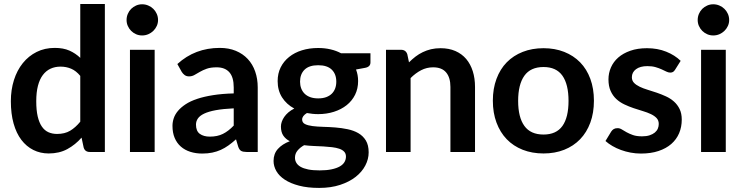

<svg xmlns="http://www.w3.org/2000/svg" viewBox="-20 -763 3729 964"><path d="M383 -382Q362 -407.5 337.2 -418Q312.5 -428.5 284 -428.5Q256 -428.5 233.5 -418Q211 -407.5 195 -386.2Q179 -365 170.5 -332.2Q162 -299.5 162 -255Q162 -210 169.2 -178.8Q176.5 -147.5 190 -127.8Q203.5 -108 223 -99.2Q242.5 -90.5 266.5 -90.5Q305 -90.5 332 -106.5Q359 -122.5 383 -152ZM506.5 -743V0H431Q406.5 0 400 -22.5L389.5 -72Q358.5 -36.5 318.2 -14.5Q278 7.5 224.5 7.5Q182.5 7.5 147.5 -10Q112.5 -27.5 87.2 -60.8Q62 -94 48.2 -143Q34.5 -192 34.5 -255Q34.5 -312 50 -361Q65.5 -410 94.5 -446Q123.5 -482 164 -502.2Q204.5 -522.5 255 -522.5Q298 -522.5 328.5 -509Q359 -495.5 383 -472.5V-743Z M756.5 -513V0H632.5V-513ZM773.5 -662.5Q773.5 -646.5 767 -632.5Q760.5 -618.5 749.8 -608Q739 -597.5 724.5 -591.2Q710 -585 693.5 -585Q677.5 -585 663.2 -591.2Q649 -597.5 638.5 -608Q628 -618.5 621.8 -632.5Q615.5 -646.5 615.5 -662.5Q615.5 -679 621.8 -693.5Q628 -708 638.5 -718.5Q649 -729 663.2 -735.2Q677.5 -741.5 693.5 -741.5Q710 -741.5 724.5 -735.2Q739 -729 749.8 -718.5Q760.5 -708 767 -693.5Q773.5 -679 773.5 -662.5Z M1153.5 -219Q1100 -216.5 1063.5 -209.8Q1027 -203 1005 -192.5Q983 -182 973.5 -168Q964 -154 964 -137.5Q964 -105 983.2 -91Q1002.5 -77 1033.5 -77Q1071.5 -77 1099.2 -90.8Q1127 -104.5 1153.5 -132.5ZM870.5 -441.5Q959 -522.5 1083.5 -522.5Q1128.5 -522.5 1164 -507.8Q1199.5 -493 1224 -466.8Q1248.5 -440.5 1261.2 -404Q1274 -367.5 1274 -324V0H1218Q1200.5 0 1191 -5.2Q1181.5 -10.5 1176 -26.5L1165 -63.5Q1145.5 -46 1127 -32.8Q1108.5 -19.5 1088.5 -10.5Q1068.5 -1.5 1045.8 3.2Q1023 8 995.5 8Q963 8 935.5 -0.8Q908 -9.5 888 -27Q868 -44.5 857 -70.5Q846 -96.5 846 -131Q846 -150.5 852.5 -169.8Q859 -189 873.8 -206.5Q888.5 -224 912 -239.5Q935.5 -255 969.8 -266.5Q1004 -278 1049.5 -285.2Q1095 -292.5 1153.5 -294V-324Q1153.5 -375.5 1131.5 -400.2Q1109.5 -425 1068 -425Q1038 -425 1018.2 -418Q998.5 -411 983.5 -402.2Q968.5 -393.5 956.2 -386.5Q944 -379.5 929 -379.5Q916 -379.5 907 -386.2Q898 -393 892.5 -402Z M1577.5 -269Q1600.5 -269 1617.5 -275.2Q1634.5 -281.5 1645.8 -292.5Q1657 -303.5 1662.8 -319Q1668.5 -334.5 1668.5 -353Q1668.5 -391 1645.8 -413.2Q1623 -435.5 1577.5 -435.5Q1532 -435.5 1509.2 -413.2Q1486.5 -391 1486.5 -353Q1486.5 -335 1492.2 -319.5Q1498 -304 1509.2 -292.8Q1520.5 -281.5 1537.8 -275.2Q1555 -269 1577.5 -269ZM1717 23Q1717 8 1708 -1.5Q1699 -11 1683.5 -16.2Q1668 -21.5 1647.2 -24Q1626.5 -26.5 1603.2 -27.8Q1580 -29 1555.2 -30Q1530.5 -31 1507 -34Q1486.5 -22.5 1473.8 -7Q1461 8.5 1461 29Q1461 42.5 1467.8 54.2Q1474.5 66 1489.2 74.5Q1504 83 1527.5 87.8Q1551 92.5 1585 92.5Q1619.5 92.5 1644.5 87.2Q1669.5 82 1685.8 72.8Q1702 63.5 1709.5 50.8Q1717 38 1717 23ZM1840 -495.5V-449.5Q1840 -427.5 1813.5 -422.5L1767.5 -414Q1778 -387.5 1778 -356Q1778 -318 1762.8 -287.2Q1747.5 -256.5 1720.5 -235Q1693.5 -213.5 1656.8 -201.8Q1620 -190 1577.5 -190Q1562.5 -190 1548.5 -191.5Q1534.5 -193 1521 -195.5Q1497 -181 1497 -163Q1497 -147.5 1511.2 -140.2Q1525.5 -133 1549 -130Q1572.5 -127 1602.5 -126.2Q1632.5 -125.5 1664 -123Q1695.5 -120.5 1725.5 -114.2Q1755.5 -108 1779 -94.5Q1802.5 -81 1816.8 -57.8Q1831 -34.5 1831 2Q1831 36 1814.2 68Q1797.5 100 1765.8 125Q1734 150 1687.8 165.2Q1641.5 180.5 1582.5 180.5Q1524.5 180.5 1481.5 169.2Q1438.5 158 1410 139.2Q1381.5 120.5 1367.5 96Q1353.5 71.5 1353.5 45Q1353.5 9 1375.2 -15.2Q1397 -39.5 1435 -54Q1414.5 -64.5 1402.5 -82Q1390.5 -99.5 1390.5 -128Q1390.5 -139.5 1394.8 -151.8Q1399 -164 1407.2 -176Q1415.5 -188 1428 -198.8Q1440.5 -209.5 1457.5 -218Q1418.5 -239 1396.2 -274Q1374 -309 1374 -356Q1374 -394 1389.2 -424.8Q1404.5 -455.5 1431.8 -477.2Q1459 -499 1496.2 -510.5Q1533.5 -522 1577.5 -522Q1610.5 -522 1639.5 -515.2Q1668.5 -508.5 1692.5 -495.5Z M2033.5 -450Q2049 -465.5 2066.2 -478.8Q2083.5 -492 2102.8 -501.2Q2122 -510.5 2144 -515.8Q2166 -521 2192 -521Q2234 -521 2266.5 -506.8Q2299 -492.5 2320.8 -466.8Q2342.5 -441 2353.8 -405.2Q2365 -369.5 2365 -326.5V0H2241.5V-326.5Q2241.5 -373.5 2220 -399.2Q2198.5 -425 2154.5 -425Q2122.5 -425 2094.5 -410.5Q2066.5 -396 2041.5 -371V0H1918V-513H1993.5Q2017.5 -513 2025 -490.5Z M2709 -521Q2766 -521 2812.8 -502.5Q2859.5 -484 2892.8 -450Q2926 -416 2944 -367Q2962 -318 2962 -257.5Q2962 -196.5 2944 -147.5Q2926 -98.5 2892.8 -64Q2859.5 -29.5 2812.8 -11Q2766 7.5 2709 7.5Q2651.5 7.5 2604.5 -11Q2557.5 -29.5 2524.2 -64Q2491 -98.5 2472.8 -147.5Q2454.5 -196.5 2454.5 -257.5Q2454.5 -318 2472.8 -367Q2491 -416 2524.2 -450Q2557.5 -484 2604.5 -502.5Q2651.5 -521 2709 -521ZM2709 -87.5Q2773 -87.5 2803.8 -130.5Q2834.5 -173.5 2834.5 -256.5Q2834.5 -339.5 2803.8 -383Q2773 -426.5 2709 -426.5Q2644 -426.5 2612.8 -382.8Q2581.5 -339 2581.5 -256.5Q2581.5 -174 2612.8 -130.8Q2644 -87.5 2709 -87.5Z M3369.5 -413Q3364.5 -405 3359 -401.8Q3353.5 -398.5 3345 -398.5Q3336 -398.5 3325.8 -403.5Q3315.5 -408.5 3302 -414.8Q3288.5 -421 3271.2 -426Q3254 -431 3230.5 -431Q3194 -431 3173.2 -415.5Q3152.5 -400 3152.5 -375Q3152.5 -358.5 3163.2 -347.2Q3174 -336 3191.8 -327.5Q3209.5 -319 3232 -312.2Q3254.5 -305.5 3277.8 -297.5Q3301 -289.5 3323.5 -279.2Q3346 -269 3363.8 -253.2Q3381.5 -237.5 3392.2 -215.5Q3403 -193.5 3403 -162.5Q3403 -125.5 3389.8 -94.2Q3376.5 -63 3350.5 -40.2Q3324.5 -17.5 3286.2 -4.8Q3248 8 3198 8Q3171.5 8 3146.2 3.2Q3121 -1.5 3097.8 -10Q3074.5 -18.5 3054.8 -30Q3035 -41.5 3020 -55L3048.5 -102Q3054 -110.5 3061.5 -115Q3069 -119.5 3080.5 -119.5Q3092 -119.5 3102.2 -113Q3112.5 -106.5 3126 -99Q3139.5 -91.5 3157.8 -85Q3176 -78.5 3204 -78.5Q3226 -78.5 3241.8 -83.8Q3257.5 -89 3267.8 -97.5Q3278 -106 3282.8 -117.2Q3287.5 -128.5 3287.5 -140.5Q3287.5 -158.5 3276.8 -170Q3266 -181.5 3248.2 -190Q3230.5 -198.5 3207.8 -205.2Q3185 -212 3161.2 -220Q3137.5 -228 3114.8 -238.8Q3092 -249.5 3074.2 -266Q3056.5 -282.5 3045.8 -306.5Q3035 -330.5 3035 -364.5Q3035 -396 3047.5 -424.5Q3060 -453 3084.2 -474.2Q3108.5 -495.5 3144.8 -508.2Q3181 -521 3228.5 -521Q3281.5 -521 3325 -503.5Q3368.5 -486 3397.5 -457.5Z M3624 -513V0H3500V-513ZM3641 -662.5Q3641 -646.5 3634.5 -632.5Q3628 -618.5 3617.2 -608Q3606.5 -597.5 3592 -591.2Q3577.5 -585 3561 -585Q3545 -585 3530.8 -591.2Q3516.5 -597.5 3506 -608Q3495.5 -618.5 3489.2 -632.5Q3483 -646.5 3483 -662.5Q3483 -679 3489.2 -693.5Q3495.5 -708 3506 -718.5Q3516.5 -729 3530.8 -735.2Q3545 -741.5 3561 -741.5Q3577.5 -741.5 3592 -735.2Q3606.5 -729 3617.2 -718.5Q3628 -708 3634.5 -693.5Q3641 -679 3641 -662.5Z"/></svg>

Font: LatoLatin
Style: Bold
Weight: 700
Designer: Lukasz Dziedzic with Adam Twardoch and Botio Nikoltchev
Foundry: tyPoland Lukasz Dziedzic
Version: Version 2.015; 2015-08-06; http://www.latofonts.com/